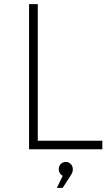

<svg xmlns="http://www.w3.org/2000/svg" viewBox="-20 -719 541 925"><path d="M162 -41V-699H120V0H473V-41ZM297 61C278 61 263 76 263 96C263 110 270 122 282 128L254 186H282L319 129C326 118 331 109 331 97C331 76 315 61 297 61Z"/></svg>

Font: Montserrat ExtraLight
Style: Regular
Weight: 250
Designer: Julieta Ulanovsky
Foundry: Julieta Ulanovsky
Version: Version 4.000